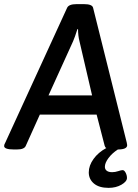

<svg xmlns="http://www.w3.org/2000/svg" viewBox="-37 -722 670 930"><path d="M578 140Q578 157 551.5 172.5Q525 188 489 188Q443 188 418 167Q393 146 393 113Q393 80 416 48Q439 16 478 -5Q472 -8 470 -16L431 -167H156L88 -16Q81 2 45 2H30Q-17 2 -17 -15Q-17 -22 -11 -32L288 -684Q296 -702 334 -702H370Q410 -702 414 -684L577 -31L579 -19Q579 2 534 2Q506 20 488.5 43.5Q471 67 471 86Q471 98 480 105Q489 112 506 112Q521 112 535.5 107Q550 102 557 102Q565 102 571.5 114.5Q578 127 578 140ZM409 -260 348 -522Q341 -549 341 -581H338Q325 -540 317 -522L198 -260Z"/></svg>

Font: Asap-MediumItalic
Style: Italic
Weight: 500
Italic angle: -6°
Designer: Pablo Cosgaya
Foundry: Omnibus-Type
Version: Version 2.000; ttfautohint (v1.8)